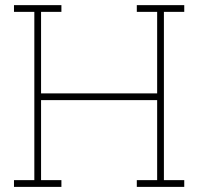

<svg xmlns="http://www.w3.org/2000/svg" viewBox="-20 -731 775 751"><path d="M220.2 -26.4V0H34.7V-26.4H114.3V-684.6H34.7V-710.9H220.2V-684.6H140.6V-365.7H594.7V-684.6H515.1V-710.9H700.7V-684.6H621.1V-26.4H700.7V0H515.1V-26.4H594.7V-339.4H140.6V-26.4Z"/></svg>

Font: Battambang Thin
Style: Regular
Weight: 100
Designer: Danh Hong
Version: Version 8.002; ttfautohint (v1.8.3)